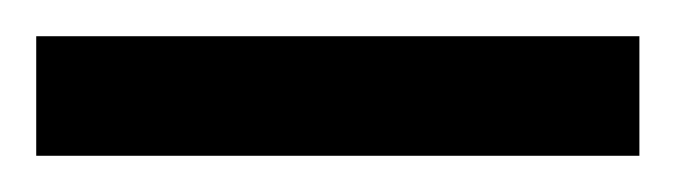

<svg xmlns="http://www.w3.org/2000/svg" viewBox="-21 70 373 106"><path d="M-1 90H332V156H-1Z"/></svg>

Font: Noto Sans Gurmukhi Condensed Medium
Style: Regular
Weight: 500
Width: 3
Designer: Jelle Bosma - Monotype Design Team
Foundry: Monotype Imaging Inc.
Version: Version 2.004; ttfautohint (v1.8.4.7-5d5b)